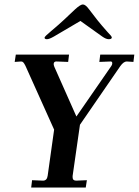

<svg xmlns="http://www.w3.org/2000/svg" viewBox="-20 -842 623 862"><path d="M173 -31Q191 -31 194 -53L223 -260L94 -547Q89 -557 85 -561.5Q81 -566 75 -566L46 -564L51 -597H290L286 -564L233 -566Q221 -566 221 -554Q221 -550 224 -542L323 -319L480 -546Q484 -552 484 -558Q484 -566 477 -566L426 -564L430 -597H583L579 -564L549 -566Q535 -566 520 -545L339 -282L306 -52V-46Q306 -31 322 -31L370 -33L365 0H120L124 -33ZM180 -673Q180 -678 209 -702Q247 -734 266 -752L317 -800Q341 -822 352 -822Q364 -822 380 -800L417 -752Q437 -727 463 -698Q482 -679 482 -674Q482 -666 468 -666Q456 -666 439 -678L341 -748L222 -678Q201 -666 191 -666Q180 -666 180 -673Z"/></svg>

Font: Unna Medium
Style: Italic
Weight: 500
Italic angle: -8.05°
Designer: Jorge de Buen Unna
Foundry: Omnibus-Type
Version: Version 2.008